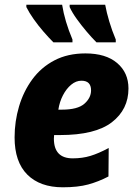

<svg xmlns="http://www.w3.org/2000/svg" viewBox="-20 -786 583 816"><path d="M247 10Q150 10 96 -44Q42 -98 42 -202Q42 -270 61 -334Q80 -398 117.5 -449Q155 -500 211.5 -529.5Q268 -559 343 -559Q430 -559 478 -518Q526 -477 526 -410Q526 -321 455.5 -266.5Q385 -212 235 -212H210Q209 -206 209 -197Q209 -113 289 -113Q330 -113 364.5 -123.5Q399 -134 442 -157L441 -36Q399 -14 355 -2Q311 10 247 10ZM228 -320H243Q310 -320 338.5 -345Q367 -370 367 -402Q367 -443 326 -443Q303 -443 282.5 -426Q262 -409 247.5 -381Q233 -353 228 -320ZM390 -606Q370 -626 348 -652Q326 -678 306.5 -705Q287 -732 276 -756V-766H427Q433 -733 444.5 -694.5Q456 -656 472 -618V-606ZM207 -606Q187 -626 164.5 -652Q142 -678 123 -705Q104 -732 92 -756V-766H244Q255 -696 288 -618V-606Z"/></svg>

Font: Noto Sans Disp ExtBd
Style: Italic
Weight: 800
Italic angle: -12°
Designer: Monotype Design Team
Foundry: Monotype Imaging Inc.
Version: Version 2.000;GOOG;noto-source:20170915:90ef993387c0